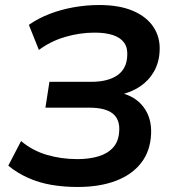

<svg xmlns="http://www.w3.org/2000/svg" viewBox="-20 -735 690 765"><path d="M290 10Q234 10 184.5 1.5Q135 -7 91.5 -26.5Q48 -46 13 -75L64 -173Q109 -135 166.5 -118Q224 -101 289 -101Q335 -101 372 -112Q409 -123 431 -147.5Q453 -172 455 -213Q458 -260 428.5 -283Q399 -306 336 -306H161L177 -409H343Q410 -409 447.5 -435Q485 -461 487 -513Q489 -545 474.5 -565Q460 -585 430.5 -595Q401 -605 357 -605Q298 -605 240 -588Q182 -571 135 -536L95 -636Q132 -662 177.5 -679.5Q223 -697 273.5 -706Q324 -715 375 -715Q456 -715 510.5 -691.5Q565 -668 592 -626.5Q619 -585 616 -532Q614 -486 593.5 -450Q573 -414 538 -390.5Q503 -367 457 -357L456 -366Q518 -353 551.5 -309Q585 -265 582 -201Q579 -133 542.5 -86Q506 -39 441.5 -14.5Q377 10 290 10Z"/></svg>

Font: Nunito Sans 10pt
Style: Bold Italic
Weight: 700
Italic angle: -9°
Designer: Vernon Adams
Foundry: Vernon Adams
Version: Version 3.101;gftools[0.9.27]